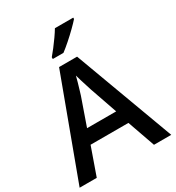

<svg xmlns="http://www.w3.org/2000/svg" viewBox="-218 -1070 1097 1199"><g transform="rotate(-30 330.5 -470.0)"><path d="M536.1 0 466.3 -198.2H193.4L123.5 0H0L265.6 -716.8H395.5L660.6 0ZM436 -298.8 368.2 -494.1Q364.3 -506.8 356.9 -529.8Q349.6 -552.7 342 -577.1Q334.5 -601.6 330.1 -618.2Q325.2 -598.1 318.1 -573.5Q311 -548.8 304.4 -527.1Q297.9 -505.4 294.4 -494.1L226.1 -298.8ZM496.6 -939.9V-930.2Q480.5 -911.6 451.4 -883.1Q422.4 -854.5 390.1 -826.2Q357.9 -797.9 333.5 -779.8H256.8V-792.5Q272.5 -810.5 292.5 -836.7Q312.5 -862.8 331.8 -890.1Q351.1 -917.5 364.3 -939.9Z"/></g></svg>

Font: Open Sans SemiBold
Style: Regular
Weight: 600
Designer: Monotype Design Team
Foundry: Monotype Imaging Inc.
Version: Version 3.003; ttfautohint (v1.8.4)